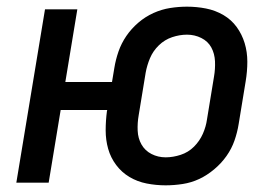

<svg xmlns="http://www.w3.org/2000/svg" viewBox="-20 -548 840 576"><path d="M477 8Q448 8 420 2.5Q392 -3 368.5 -17Q345 -31 328.5 -53Q312 -75 304.5 -101.5Q297 -128 297 -157Q297 -186 301 -216L302 -218H162L126 0H29L115 -520H212L176 -302H316L323 -344Q327 -369 335.5 -393.5Q344 -418 359 -440Q374 -462 395 -480Q416 -498 440.5 -509Q465 -520 490.5 -524Q516 -528 541 -528Q570 -528 598 -522.5Q626 -517 650 -503Q674 -489 690 -467Q706 -445 714 -418.5Q722 -392 722 -363Q722 -334 717 -304L696 -176Q692 -151 683.5 -126.5Q675 -102 659.5 -80Q644 -58 622.5 -40Q601 -22 577.5 -11Q554 0 528 4Q502 8 477 8ZM477 -76Q499 -76 522 -83.5Q545 -91 562 -108Q579 -125 588.5 -146.5Q598 -168 601 -190L622 -318Q626 -341 625 -364Q624 -387 614 -405.5Q604 -424 584 -434Q564 -444 541 -444Q519 -444 496.5 -436.5Q474 -429 456.5 -412Q439 -395 430 -373.5Q421 -352 417 -330L396 -202Q392 -179 393 -156Q394 -133 404.5 -114.5Q415 -96 434.5 -86Q454 -76 477 -76Z"/></svg>

Font: Iosevka Aile Medium Oblique
Style: Regular
Weight: 500
Italic angle: -9°
Designer: Belleve Invis
Foundry: Belleve Invis
Version: Version 31.1.0; ttfautohint (v1.8.4)